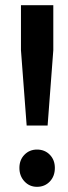

<svg xmlns="http://www.w3.org/2000/svg" viewBox="-20 -713 262 742"><path d="M61 -693H186V-519L164 -228H83L61 -519ZM192 -64Q192 -32 172.5 -11.5Q153 9 123 9Q94 9 74.5 -12Q55 -33 55 -64Q55 -95 74.5 -115Q94 -135 123 -135Q153 -135 172.5 -115Q192 -95 192 -64Z"/></svg>

Font: TypoPRO Montserrat Alternates
Style: Regular
Weight: 500
Designer: Julieta Ulanovsky
Foundry: Julieta Ulanovsky
Version: Version 6.001